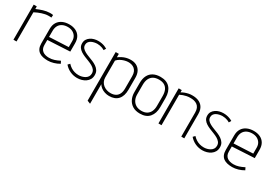

<svg xmlns="http://www.w3.org/2000/svg" viewBox="18 -1338 3347 2374"><g transform="rotate(30 1691.5 -150.5)"><path d="M307 -471 310 -509Q307 -510 294 -512Q281 -514 265 -513Q215 -511 171.5 -497.5Q128 -484 82 -464V-501H38V0H82V-417Q104 -429 127.5 -439Q151 -449 174.5 -456.5Q198 -464 220.5 -468.5Q243 -473 264 -473Q279 -474 291.5 -473Q304 -472 307 -471Z M402 -134V-207L720 -224V-342Q720 -398 698 -435Q676 -472 636.5 -491Q597 -510 544 -510Q491 -510 449 -491Q407 -472 383 -434Q359 -396 359 -339V-134Q359 -92 371.5 -64Q384 -36 407.5 -19Q431 -2 463 5Q495 12 532 12Q572 12 614.5 -0.5Q657 -13 694 -35L677 -69Q638 -49 602.5 -37.5Q567 -26 528 -26Q502 -26 479 -32Q456 -38 439 -50.5Q422 -63 412 -83.5Q402 -104 402 -134ZM676 -347V-263L402 -250V-336Q402 -380 419 -410.5Q436 -441 468 -457Q500 -473 543 -473Q582 -473 611.5 -458Q641 -443 658.5 -415Q676 -387 676 -347Z M1068 -446 1086 -477Q1070 -487 1049.5 -495Q1029 -503 1005.5 -507.5Q982 -512 956 -512Q927 -512 898.5 -504.5Q870 -497 846.5 -481Q823 -465 809 -442Q795 -419 795 -387Q795 -353 811 -329.5Q827 -306 852.5 -289.5Q878 -273 909.5 -260Q941 -247 972.5 -235Q1004 -223 1029.5 -208Q1055 -193 1071 -172.5Q1087 -152 1087 -122Q1087 -96 1075 -77.5Q1063 -59 1043 -47Q1023 -35 999.5 -29Q976 -23 954 -23Q922 -23 894 -31Q866 -39 841.5 -54.5Q817 -70 795 -94L770 -68Q805 -27 853 -5Q901 17 954 17Q986 17 1016.5 8.5Q1047 0 1072.5 -17.5Q1098 -35 1113 -61.5Q1128 -88 1128 -124Q1128 -161 1112 -186Q1096 -211 1070 -229Q1044 -247 1013 -260Q982 -273 951 -284.5Q920 -296 894 -310Q868 -324 852 -342.5Q836 -361 836 -389Q836 -412 847.5 -428.5Q859 -445 878 -455Q897 -465 919.5 -470Q942 -475 963 -475Q982 -475 1001 -471.5Q1020 -468 1037 -461.5Q1054 -455 1068 -446Z M1579 -176V-346Q1579 -399 1559 -436.5Q1539 -474 1501 -493.5Q1463 -513 1408 -510Q1382 -509 1355.5 -502Q1329 -495 1303.5 -482Q1278 -469 1254 -451V-500H1209V194L1254 212V-67Q1266 -45 1290 -26.5Q1314 -8 1345 2Q1376 12 1408 12Q1491 12 1535 -36.5Q1579 -85 1579 -176ZM1535 -344V-168Q1535 -122 1520.5 -91.5Q1506 -61 1478 -45Q1450 -29 1410 -28Q1380 -27 1352 -36Q1324 -45 1302 -62.5Q1280 -80 1267 -106Q1254 -132 1254 -165V-404Q1272 -425 1297.5 -439.5Q1323 -454 1351 -462Q1379 -470 1404 -471Q1429 -472 1453 -465.5Q1477 -459 1495.5 -444Q1514 -429 1524.5 -404Q1535 -379 1535 -344Z M2027 -185V-316Q2027 -408 1980.5 -460Q1934 -512 1845 -512Q1786 -512 1743.5 -489.5Q1701 -467 1679 -423.5Q1657 -380 1657 -316V-185Q1657 -131 1678 -87Q1699 -43 1741 -16.5Q1783 10 1846 10Q1937 10 1982 -43.5Q2027 -97 2027 -185ZM1984 -317V-178Q1984 -134 1969 -100.5Q1954 -67 1923.5 -48Q1893 -29 1846 -29Q1800 -29 1767.5 -48.5Q1735 -68 1718 -101.5Q1701 -135 1701 -178V-317Q1701 -368 1717.5 -402.5Q1734 -437 1766 -455Q1798 -473 1846 -473Q1892 -473 1922.5 -455.5Q1953 -438 1968.5 -403.5Q1984 -369 1984 -317Z M2434 -343V0H2477V-345Q2477 -382 2468 -409.5Q2459 -437 2442 -456.5Q2425 -476 2402.5 -488Q2380 -500 2352 -505.5Q2324 -511 2293 -510Q2269 -510 2244 -504.5Q2219 -499 2195.5 -490Q2172 -481 2152 -469V-501H2108V0H2152V-435Q2173 -446 2194.5 -453.5Q2216 -461 2240 -466Q2264 -471 2289 -471Q2319 -472 2345 -466Q2371 -460 2391.5 -445Q2412 -430 2423 -405Q2434 -380 2434 -343Z M2855 -446 2873 -477Q2857 -487 2836.5 -495Q2816 -503 2792.5 -507.5Q2769 -512 2743 -512Q2714 -512 2685.5 -504.5Q2657 -497 2633.5 -481Q2610 -465 2596 -442Q2582 -419 2582 -387Q2582 -353 2598 -329.5Q2614 -306 2639.5 -289.5Q2665 -273 2696.5 -260Q2728 -247 2759.5 -235Q2791 -223 2816.5 -208Q2842 -193 2858 -172.5Q2874 -152 2874 -122Q2874 -96 2862 -77.5Q2850 -59 2830 -47Q2810 -35 2786.5 -29Q2763 -23 2741 -23Q2709 -23 2681 -31Q2653 -39 2628.5 -54.5Q2604 -70 2582 -94L2557 -68Q2592 -27 2640 -5Q2688 17 2741 17Q2773 17 2803.5 8.5Q2834 0 2859.5 -17.5Q2885 -35 2900 -61.5Q2915 -88 2915 -124Q2915 -161 2899 -186Q2883 -211 2857 -229Q2831 -247 2800 -260Q2769 -273 2738 -284.5Q2707 -296 2681 -310Q2655 -324 2639 -342.5Q2623 -361 2623 -389Q2623 -412 2634.5 -428.5Q2646 -445 2665 -455Q2684 -465 2706.5 -470Q2729 -475 2750 -475Q2769 -475 2788 -471.5Q2807 -468 2824 -461.5Q2841 -455 2855 -446Z M3036 -134V-207L3354 -224V-342Q3354 -398 3332 -435Q3310 -472 3270.5 -491Q3231 -510 3178 -510Q3125 -510 3083 -491Q3041 -472 3017 -434Q2993 -396 2993 -339V-134Q2993 -92 3005.5 -64Q3018 -36 3041.5 -19Q3065 -2 3097 5Q3129 12 3166 12Q3206 12 3248.5 -0.5Q3291 -13 3328 -35L3311 -69Q3272 -49 3236.5 -37.5Q3201 -26 3162 -26Q3136 -26 3113 -32Q3090 -38 3073 -50.5Q3056 -63 3046 -83.5Q3036 -104 3036 -134ZM3310 -347V-263L3036 -250V-336Q3036 -380 3053 -410.5Q3070 -441 3102 -457Q3134 -473 3177 -473Q3216 -473 3245.5 -458Q3275 -443 3292.5 -415Q3310 -387 3310 -347Z"/></g></svg>

Font: Advent Pro Light
Style: Regular
Weight: 300
Version: Version 3.000